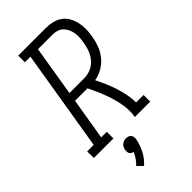

<svg xmlns="http://www.w3.org/2000/svg" viewBox="-325 -808 1121 1121"><g transform="rotate(-45 235.0 -247.5)"><path d="M-29 0 -30 -55H24L127 -680H81V-735H310Q338 -735 364.5 -728.5Q391 -722 412 -706.5Q433 -691 446 -668Q459 -645 465 -619Q471 -593 470.5 -565Q470 -537 465 -509Q460 -476 448 -444Q436 -412 414 -384.5Q392 -357 361 -339Q330 -321 297 -316Q312 -286 325.5 -255Q339 -224 349.5 -191.5Q360 -159 367 -125Q374 -91 374 -55H436V0H309Q316 -43 310.5 -84.5Q305 -126 293 -165Q281 -204 265.5 -241Q250 -278 232 -314H129L86 -55H132V0ZM138 -369H259Q277 -369 295.5 -373.5Q314 -378 331 -388.5Q348 -399 361 -414Q374 -429 382.5 -446Q391 -463 396 -481.5Q401 -500 404 -518Q408 -537 409 -556Q410 -575 407 -593Q404 -611 396.5 -627.5Q389 -644 376.5 -656.5Q364 -669 346.5 -674.5Q329 -680 310 -680H189ZM145 240 112 208Q128 193 140 175.5Q152 158 160 139Q152 138 146 134Q140 130 136.5 124Q133 118 132.5 110.5Q132 103 133 96Q134 87 138.5 78Q143 69 150.5 63Q158 57 167 54Q176 51 185 51Q194 51 202 54Q210 57 215.5 63Q221 69 222.5 78Q224 87 223 96Q216 135 196.5 173.5Q177 212 145 240Z"/></g></svg>

Font: Iosevka Curly Slab Light
Style: Italic
Weight: 300
Italic angle: -9°
Monospace: yes
Designer: Belleve Invis
Foundry: Belleve Invis
Version: Version 22.1.2; ttfautohint (v1.8.4)